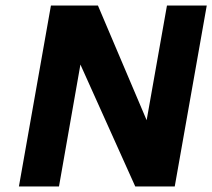

<svg xmlns="http://www.w3.org/2000/svg" viewBox="-20 -670 763 690"><path d="M580 -650H723L608 0H466L269 -438L192 0H48L163 -650H332L507 -238Z"/></svg>

Font: Overused Grotesk
Style: Bold Italic
Weight: 700
Italic angle: -10°
Version: Version 0.003